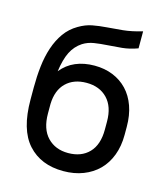

<svg xmlns="http://www.w3.org/2000/svg" viewBox="-108 -791 766 883"><g transform="rotate(15 275.0 -350.0)"><path d="M275 8Q168 8 106.5 -60Q45 -128 45 -271V-329Q45 -381 50.5 -429.5Q56 -478 70 -520Q84 -562 107.5 -595Q131 -628 167 -649Q199 -668 230.5 -674Q262 -680 297 -682.5Q332 -685 372.5 -689Q413 -693 464 -708V-627Q426 -613 390.5 -609.5Q355 -606 322 -604Q289 -602 260 -597.5Q231 -593 207 -578Q175 -557 157.5 -522Q140 -487 132 -429Q160 -464 200 -481Q240 -498 290 -498Q338 -498 377.5 -482Q417 -466 445.5 -436Q474 -406 489.5 -362.5Q505 -319 505 -264V-226Q505 -172 488.5 -128.5Q472 -85 442 -55Q412 -25 369.5 -8.5Q327 8 275 8ZM275 -412Q214 -412 177.5 -376.5Q141 -341 139 -275V-230Q139 -156 176.5 -117Q214 -78 275 -78Q338 -78 374.5 -116Q411 -154 411 -226V-264Q411 -335 374 -373.5Q337 -412 275 -412Z"/></g></svg>

Font: PT Root UI Web Medium
Style: Regular
Weight: 500
Designer: Vitaly Kuzmin
Foundry: ParaType Ltd.
Version: Version 1.001W